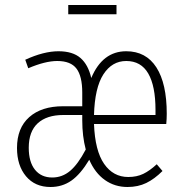

<svg xmlns="http://www.w3.org/2000/svg" viewBox="-20 -737 735 768"><path d="M645 -241H356Q360 -134 396.5 -81.5Q433 -29 493 -29Q527 -29 553 -41.5Q579 -54 607 -80L630 -53Q598 -21 565 -5Q532 11 490 11Q439 11 399.5 -17Q360 -45 337 -98Q302 -40 265.5 -14.5Q229 11 182 11Q120 11 84 -32Q48 -75 48 -145Q48 -225 97 -268.5Q146 -312 232 -312H309V-367Q309 -432 286 -462.5Q263 -493 209 -493Q161 -493 93 -464L81 -498Q155 -532 214 -532Q271 -532 302 -505Q333 -478 345 -425Q390 -532 485 -532Q564 -532 605.5 -467.5Q647 -403 647 -282Q647 -261 645 -241ZM602 -297Q602 -393 573 -443Q544 -493 485 -493Q428 -493 393.5 -439.5Q359 -386 356 -277H602ZM323 -139Q309 -192 309 -256V-277H233Q167 -277 131 -244Q95 -211 95 -146Q95 -89 120 -58Q145 -27 189 -27Q229 -27 260.5 -53.5Q292 -80 323 -139ZM446 -680H253V-717H446Z"/></svg>

Font: Fira Sans Extra Condensed ExtraLight
Style: Regular
Weight: 275
Width: 1
Designer: Carrois Corporate & Edenspiekermann AG
Foundry: Carrois Corporate GbR & Edenspiekermann AG
Version: Version 4.203